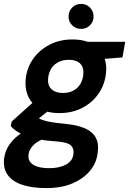

<svg xmlns="http://www.w3.org/2000/svg" viewBox="-52 -731 661 983"><path d="M185 232Q112 232 61.5 215Q11 198 -13 164Q-37 130 -31 80Q-26 41 -3 8Q20 -25 60 -51Q100 -77 155 -96L198 -29Q146 -14 121.5 9.5Q97 33 94 61Q91 84 103.5 99.5Q116 115 141 122.5Q166 130 200 130Q252 130 286 111.5Q320 93 324 58Q328 30 311 13.5Q294 -3 236 -7Q186 -10 147.5 -18Q109 -26 81 -36Q53 -46 33.5 -59Q14 -72 3 -86L8 -109L134 -222L229 -191L77 -68L128 -137Q138 -130 148 -124.5Q158 -119 174 -114Q190 -109 215.5 -105Q241 -101 281 -97Q345 -91 384 -73.5Q423 -56 439 -25Q455 6 448 51Q443 101 410.5 141.5Q378 182 321 207Q264 232 185 232ZM252 -152Q191 -152 150 -175.5Q109 -199 91.5 -239.5Q74 -280 80 -331Q87 -387 119 -431.5Q151 -476 202.5 -502.5Q254 -529 319 -529Q381 -529 421.5 -505Q462 -481 479.5 -441Q497 -401 490 -351Q483 -295 451.5 -250Q420 -205 369 -178.5Q318 -152 252 -152ZM270 -255Q313 -255 340.5 -278.5Q368 -302 374 -345Q379 -385 359 -405Q339 -425 300 -425Q259 -425 230 -402Q201 -379 195 -335Q190 -295 211 -275Q232 -255 270 -255ZM387 -422 381 -517H589L575 -437ZM363 -583Q336 -583 317.5 -601.5Q299 -620 299 -646Q299 -674 317.5 -692.5Q336 -711 363 -711Q390 -711 408.5 -692.5Q427 -674 427 -646Q427 -620 408.5 -601.5Q390 -583 363 -583Z"/></svg>

Font: DM Sans 11pt
Style: Bold Italic
Weight: 700
Italic angle: -10°
Version: Version 4.004;gftools[0.9.30]